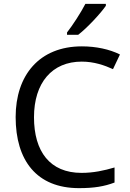

<svg xmlns="http://www.w3.org/2000/svg" viewBox="-20 -964 672 994"><path d="M528 -934V-944H422C399 -899 356 -833 327 -796V-784H385C432 -820 503 -897 528 -934ZM403 -645C467 -645 521 -626 565 -606L601 -682C547 -709 477 -724 404 -724C183 -724 61 -574 61 -358C61 -133 170 10 389 10C468 10 520 1 573 -19V-97C519 -81 464 -69 402 -69C238 -69 156 -180 156 -357C156 -536 250 -645 403 -645Z"/></svg>

Font: Noto Sans Gujarati UI
Style: Regular
Weight: 400
Designer: Jelle Bosma - Monotype Design Team, Universal Thirst
Foundry: Monotype Imaging Inc.
Version: Version 2.106